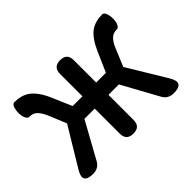

<svg xmlns="http://www.w3.org/2000/svg" viewBox="-111 -790 1017 1017"><g transform="rotate(-45 397.0 -282.0)"><path d="M95 0Q13 0 55 -70L186 -287L146 -384Q129 -424 110 -440Q94 -453 70 -453Q69 -453 68 -453Q61 -452 53 -464Q47 -474 45 -484Q41 -508 45 -531Q50 -561 66 -564Q67 -564 68 -564Q120 -564 154 -540Q193 -512 222 -447L272 -331H345V-499Q345 -550 397 -550Q448 -550 448 -499V-331H521L572 -447Q601 -512 639 -540Q674 -564 726 -564Q727 -564 728 -564Q743 -561 749 -531Q753 -507 749 -485Q747 -474 741 -464Q733 -452 726 -453Q725 -453 724 -453Q700 -453 684 -440Q664 -424 648 -384L608 -288L695 -144L739 -71Q782 0 699 0Q656 0 637 -37L526 -239H448V-51Q448 0 397 0Q345 0 345 -51V-239H268L156 -36Q137 0 95 0Z"/></g></svg>

Font: GenSenRounded TW M
Style: Regular
Weight: 500
Version: Version 1.501;PS 1;hotconv 16.6.51;makeotf.lib2.5.65220